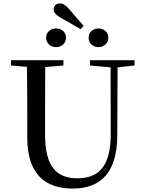

<svg xmlns="http://www.w3.org/2000/svg" viewBox="-20 -1083 843 1120"><path d="M342 -975 451 -913 468 -932 384 -1029C363 -1054 347 -1063 328 -1063C308 -1063 293 -1049 293 -1028C293 -1011 305 -995 342 -975ZM307 -808C338 -808 365 -829 365 -863C365 -897 338 -917 307 -917C277 -917 249 -897 249 -863C249 -829 277 -808 307 -808ZM555 -808C584 -808 612 -829 612 -863C612 -897 584 -917 555 -917C524 -917 497 -897 497 -863C497 -829 524 -808 555 -808ZM505 -701 625 -690 626 -308C627 -118 562 -43 430 -43C312 -43 243 -110 243 -295V-394C243 -494 243 -594 244 -692L350 -701V-732H44V-701L137 -693C139 -594 139 -493 139 -394V-280C139 -65 246 17 404 17C572 17 663 -82 664 -291L666 -690L765 -701V-732H505Z"/></svg>

Font: Noto Serif KR Medium
Style: Regular
Weight: 500
Designer: Ryoko NISHIZUKA 西塚涼子 (kana & ideographs); Frank Grießhammer (Latin, Greek & Cyrillic); Wenlong ZHANG 张文龙 (bopomofo); San
Foundry: Adobe
Version: Version 2.001;hotconv 1.1.0;makeotfexe 2.6.0